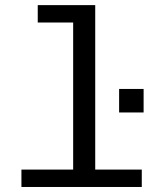

<svg xmlns="http://www.w3.org/2000/svg" viewBox="-20 -745 640 765"><path d="M359.4 -69.3H544.9V0H65.4V-69.3H271.5V-655.3H130.4V-724.6H359.4ZM454.6 -296.9V-390.6H552.2V-296.9Z"/></svg>

Font: Cousine
Style: Regular
Weight: 400
Monospace: yes
Designer: Steve Matteson
Foundry: Monotype Imaging Inc.
Version: Version 1.21